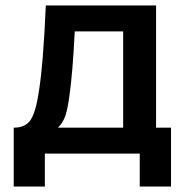

<svg xmlns="http://www.w3.org/2000/svg" viewBox="-20 -560 674 700"><path d="M143.5 120H30V-94.5Q73 -94.5 92 -123.5Q111 -152.5 122 -228.5Q138 -329 147 -540H549V-94.5H603.5V120H489.5V0H143.5ZM191.5 -94.5H429V-445.5H252.5Q245 -293.5 233 -210.5Q227 -164 218.5 -138.5Q210 -113 191.5 -94.5Z"/></svg>

Font: Vortex Mix
Style: Bold
Weight: 700
Designer: Mikhail Sharanda
Foundry: Mikhail Sharanda
Version: Version 4.504;Glyphs 3.1.2 (3151)